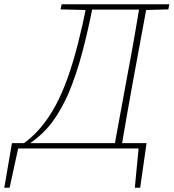

<svg xmlns="http://www.w3.org/2000/svg" viewBox="-52 -696 814 900"><path d="M-32 184 4 -25H635L605 184H580L599 -14L614 0H21L36 -13L-7 184ZM482 0 549 -364Q564 -442 577.5 -520Q591 -598 604 -676H638L571 -313Q557 -235 543 -156.5Q529 -78 516 0ZM232 -652 237 -676H361L358 -649H353ZM614 -649 617 -676H742L737 -652L625 -649ZM88 -7 48 -16Q98 -50 137.5 -96.5Q177 -143 208.5 -201.5Q240 -260 265.5 -332Q291 -404 313 -490Q335 -576 355 -676H385Q361 -553 333 -448Q305 -343 269 -258Q236 -183 194.5 -126Q153 -69 88 -24ZM358 -651 360 -676H615L613 -651Z"/></svg>

Font: Source Serif 4 ExtraLight
Style: Italic
Weight: 250
Italic angle: -12°
Designer: Frank Grießhammer
Foundry: Adobe Systems Incorporated
Version: Version 4.004;hotconv 1.0.116;makeotfexe 2.5.65601